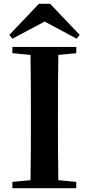

<svg xmlns="http://www.w3.org/2000/svg" viewBox="-20 -987 466 1007"><path d="M243 -967H184L29 -804L45 -784L214 -874L382 -784L398 -804ZM45 -708 140 -699C142 -597 142 -496 142 -394V-346C142 -243 142 -141 140 -42L45 -33V0H380V-33L286 -42C284 -143 284 -245 284 -347V-394C284 -497 284 -599 286 -699L380 -708V-741H45Z"/></svg>

Font: Source Han Serif CN
Style: Bold
Weight: 700
Designer: Ryoko NISHIZUKA 西塚涼子 (kana & ideographs); Frank Grießhammer (Latin, Greek & Cyrillic); Wenlong ZHANG 张文龙 (bopomofo); San
Foundry: Adobe
Version: Version 2.003;hotconv 1.1.1;makeotfexe 2.6.0